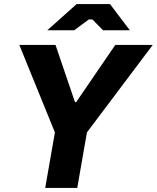

<svg xmlns="http://www.w3.org/2000/svg" viewBox="-20 -920 768 940"><path d="M248.8 -271.8 74.6 -700H251.8L347 -420.2H353L544.4 -700H727.8L405.6 -271.8L358.2 0H201.4ZM355 -900H518.6L615.6 -771.8H484.6L432.6 -824.6H414.6L343.4 -771.8H211.6Z"/></svg>

Font: Fixel Italic Variable Display Thin
Style: Italic
Weight: 100
Italic angle: -10°
Designer: AlfaBravo + MacPaw
Foundry: Kyrylo Tkachov, Marchela Mozhyna, Serhii Makarenko, Maria Weinstein, Zakhar Kryvoshyya
Version: Version 1.210;Glyphs 3.2 (3217)